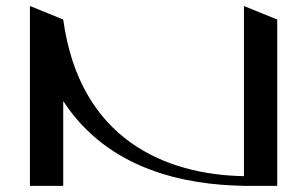

<svg xmlns="http://www.w3.org/2000/svg" viewBox="-20 -615 1015 635"><path d="M786.8 -595.1V-32.4C528.1 -36.9 243.5 -153.2 189.1 -550.4L79 -595.2C79 -595.1 79 -595.1 79 -595.1L79 -595.1V-0.2H189.1V-280.9C338.5 -51.4 595.2 -3.6 786.8 -0.4V-0.2H896.9V-550.4Z"/></svg>

Font: Novoposelensky
Style: Regular
Weight: 400
Designer: Sasha Pavljenko
Version: Version 1.002;Fontself Maker 3.5.4